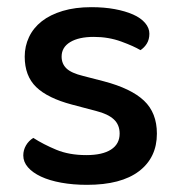

<svg xmlns="http://www.w3.org/2000/svg" viewBox="-20 -502 499 536"><path d="M418 -129Q418 -62 368 -24Q318 14 223 14Q184 14 151 8Q118 2 94.5 -9Q71 -20 58 -35Q45 -50 45 -68Q45 -83 52.5 -96Q60 -109 73 -117Q101 -99 137 -84Q173 -69 221 -69Q266 -69 290 -84.5Q314 -100 314 -129Q314 -154 297.5 -169Q281 -184 249 -192L181 -210Q113 -228 81 -259Q49 -290 49 -344Q49 -373 61 -398.5Q73 -424 96.5 -442.5Q120 -461 155 -471.5Q190 -482 235 -482Q271 -482 300.5 -476.5Q330 -471 351.5 -461.5Q373 -452 385 -438Q397 -424 397 -408Q397 -392 390 -380.5Q383 -369 372 -362Q354 -373 318.5 -386Q283 -399 242 -399Q200 -399 176 -384.5Q152 -370 152 -344Q152 -324 165.5 -311Q179 -298 212 -290L270 -275Q346 -255 382 -221Q418 -187 418 -129Z"/></svg>

Font: Baloo Bhaina 2 Medium
Style: Regular
Weight: 500
Designer: Yesha Goshar, Manish Minz, Shuchita Grover and Ek Type
Foundry: Ek Type
Version: Version 1.640;hotconv 1.0.111;makeotfexe 2.5.65597; ttfautoh